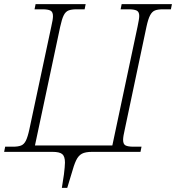

<svg xmlns="http://www.w3.org/2000/svg" viewBox="-32 -734 851 928"><path d="M267 174 277 109Q279 91 280.5 76.5Q282 62 282 52Q282 22 269 11Q256 0 222 0H-12L-7 -25H32Q55 -25 69.5 -30.5Q84 -36 93 -54Q102 -72 110 -109L216 -606Q224 -640 224 -656Q224 -677 211.5 -683Q199 -689 174 -689H135L140 -714H382L377 -689H338Q314 -689 299.5 -683.5Q285 -678 276 -660Q267 -642 259 -605L137 -31H511L633 -606Q636 -620 638.5 -634.5Q641 -649 641 -657Q641 -677 628.5 -683Q616 -689 590 -689H551L556 -714H799L794 -689H755Q731 -689 717 -683.5Q703 -678 693.5 -660Q684 -642 676 -605L571 -108Q563 -74 563 -58Q563 -37 575 -31Q587 -25 613 -25H652L647 0H413Q381 0 364 9Q347 18 336 41Q325 64 313 108L293 174Z"/></svg>

Font: Noto Serif ExtraLight
Style: Italic
Weight: 200
Italic angle: -12°
Designer: Monotype Design Team
Foundry: Monotype Imaging Inc.
Version: Version 2.014; ttfautohint (v1.8.4.7-5d5b)